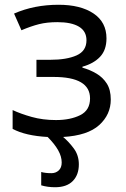

<svg xmlns="http://www.w3.org/2000/svg" viewBox="-20 -566 530 806"><path d="M239 116Q239 91 224 64.5Q209 38 180 9Q87 4 33 -25V-104Q67 -88 113.5 -75Q160 -62 215 -62Q275 -62 316.5 -82.5Q358 -103 358 -153Q358 -243 205 -243H133V-315H191Q260 -315 301.5 -333.5Q343 -352 343 -397Q343 -435 311.5 -454Q280 -473 221 -473Q177 -473 143.5 -464.5Q110 -456 70 -439L39 -509Q123 -546 226 -546Q318 -546 372.5 -509.5Q427 -473 427 -405Q427 -356 400 -327.5Q373 -299 326 -286V-282Q358 -273 385 -257Q412 -241 428.5 -215Q445 -189 445 -148Q445 -85 396.5 -41Q348 3 245 9Q269 29 290 57.5Q311 86 311 124Q311 168 285.5 194Q260 220 211 220Q180 220 153 212V156Q170 161 196 161Q214 161 226.5 149.5Q239 138 239 116Z"/></svg>

Font: Go Noto Current
Style: Regular
Weight: 400
Designer: Monotype Design Team
Foundry: Monotype Imaging Inc.
Version: Version 2.007; ttfautohint (v1.8) -l 8 -r 50 -G 200 -x 14 -D